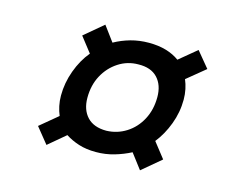

<svg xmlns="http://www.w3.org/2000/svg" viewBox="-69 -669 754 618"><g transform="rotate(15 308.0 -360.0)"><path d="M441 -148 403 -198Q378 -185 349 -176.5Q320 -168 288 -168Q256 -168 231 -176Q206 -184 186 -197L129 -149L87 -201L146 -250Q140 -264 136.5 -280.5Q133 -297 133 -315Q133 -357 148 -398Q163 -439 188 -469L149 -519L212 -572L249 -522Q274 -536 302.5 -544Q331 -552 363 -552Q395 -552 420.5 -544.5Q446 -537 465 -523L523 -571L566 -519L505 -469Q511 -455 514.5 -438.5Q518 -422 518 -404Q518 -362 503 -322Q488 -282 464 -252L504 -201ZM303 -243Q339 -244 369 -263Q399 -282 416.5 -315Q434 -348 434 -390Q434 -430 412 -453.5Q390 -477 348 -476Q312 -476 282 -456.5Q252 -437 234.5 -404.5Q217 -372 217 -330Q217 -290 239 -266.5Q261 -243 303 -243Z"/></g></svg>

Font: Kufam Medium
Style: Italic
Weight: 500
Italic angle: -11°
Designer: Artur Schmal
Foundry: Original Type
Version: Version 1.301; ttfautohint (v1.8.3)